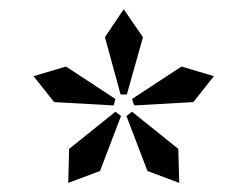

<svg xmlns="http://www.w3.org/2000/svg" viewBox="-20 -736 540 419"><path d="M198.2 -362.8 128.9 -336.9 130.9 -411.1 231.9 -492.2 244.1 -482.9ZM228 -505.9 98.1 -513.2 53.2 -569.8 124 -590.8 231.9 -520ZM301.8 -362.8 255.9 -482.9 268.1 -492.2 369.1 -411.1 371.1 -336.9ZM256.8 -529.8H243.2L209 -654.8L250 -715.8L292 -654.8ZM401.9 -513.2 272.9 -505.9 268.1 -520 376 -590.8 446.8 -569.8Z"/></svg>

Font: Charis SIL Afr
Style: Regular
Weight: 400
Foundry: SIL International
Version: Version 5.000